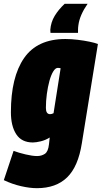

<svg xmlns="http://www.w3.org/2000/svg" viewBox="-48 -764 532 1004"><path d="M-28 178 23 25Q50 35 86 43.5Q122 52 146 52Q169 52 186.5 40.5Q204 29 208 -9L212 -45Q190 -31 165 -25Q140 -19 124 -19Q65 -19 37 -62Q9 -105 9 -177Q9 -361 78 -460.5Q147 -560 294 -560Q324 -560 357.5 -556Q391 -552 420 -546Q449 -540 464 -534L380 -15Q361 107 303 163.5Q245 220 145 220Q108 220 62 209.5Q16 199 -28 178ZM269 -407Q263 -409 254 -409Q242 -409 230.5 -390.5Q219 -372 210.5 -341Q202 -310 197 -273Q192 -236 192 -200Q192 -167 214 -167Q222 -167 232 -172ZM360 -592H216Q215 -599 215 -608Q218 -648 238 -681Q258 -714 290 -744H410Q369 -685 362 -633Q360 -619 360 -609.5Q360 -600 360 -592Z"/></svg>

Font: Georama Condensed Black
Style: Italic
Weight: 900
Width: 3
Italic angle: -9°
Designer: Jean-Baptiste Levee
Foundry: Production Type
Version: Version 1.000